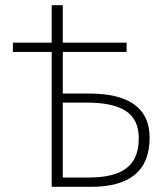

<svg xmlns="http://www.w3.org/2000/svg" viewBox="-20 -723 648 743"><path d="M180 0H332C481 0 559 -61 559 -190C559 -311 470 -361 325 -361H223V-522H470V-558H223V-703H180V-558H30V-522H180ZM223 -36V-326H313C452 -326 517 -285 517 -188C517 -80 453 -36 321 -36Z"/></svg>

Font: Source Sans Pro Light
Style: Regular
Weight: 300
Designer: Paul D. Hunt
Foundry: Adobe Systems Incorporated
Version: Version 3.006;hotconv 1.0.111;makeotfexe 2.5.65597